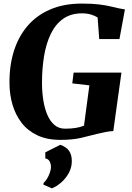

<svg xmlns="http://www.w3.org/2000/svg" viewBox="-20 -772 736 1072"><path d="M318 9Q242 9 188 -16.8Q134 -42.5 100.2 -86.8Q66.5 -131 50 -187Q33.5 -243 33 -304Q31.5 -401.5 56.5 -483.5Q81.5 -565.5 132.5 -625.8Q183.5 -686 259.8 -719Q336 -752 437 -752Q495.5 -752 533.5 -747.2Q571.5 -742.5 597.2 -736.2Q623 -730 643.5 -725.5Q652 -724 660.2 -722.5Q668.5 -721 677.5 -719.5L647 -554H534L525 -674.5Q510 -684 488 -690.8Q466 -697.5 437.5 -697.5Q375.5 -697.5 332.5 -667Q289.5 -636.5 263.5 -582.5Q237.5 -528.5 226 -458.5Q214.5 -388.5 214.5 -309.5Q214.5 -260.5 221.5 -214.5Q228.5 -168.5 243.8 -132.2Q259 -96 283.5 -74.8Q308 -53.5 343.5 -53.5Q374.5 -53.5 401.2 -57.5Q428 -61.5 449 -70.5L479 -295.5L383.5 -306.5L391 -366.5H658L612.5 -40Q596.5 -40 571.2 -35.2Q546 -30.5 524.5 -25Q482.5 -14 433.8 -2.5Q385 9 318 9ZM222.5 259 223.5 249Q232 242.5 241.8 227Q251.5 211.5 258.2 192.8Q265 174 264.5 157.5Q264 141.5 256.5 128.2Q249 115 233 112.5V78.5L316.5 36.5Q351 48.5 366 70.8Q381 93 381 127.5Q381 163.5 363.8 194.5Q346.5 225.5 321 247.5Q295.5 269.5 269.5 279.5Z"/></svg>

Font: Merriweather 48pt Black
Style: Italic
Weight: 900
Italic angle: -7.8°
Version: Version 2.101